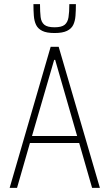

<svg xmlns="http://www.w3.org/2000/svg" viewBox="-20 -916 534 936"><path d="M27 0 227 -688H266L467 0H429L366 -219H126L63 0ZM136 -253H356L249 -624H244ZM246 -755Q207 -755 186 -765.5Q165 -776 156 -794.5Q147 -813 145 -839Q143 -865 143 -896H175Q175 -858 178 -833Q181 -808 196 -795.5Q211 -783 246 -783Q280 -783 295 -795Q310 -807 314 -832Q318 -857 318 -896H350Q350 -865 348 -839Q346 -813 337 -794.5Q328 -776 306.5 -765.5Q285 -755 246 -755Z"/></svg>

Font: Saira Thin Condensed
Style: Regular
Weight: 100
Width: 3
Version: Version 1.101